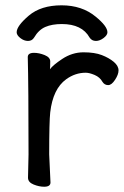

<svg xmlns="http://www.w3.org/2000/svg" viewBox="-20 -690 470 726"><path d="M342.8 -535.2Q327.1 -535.2 318.8 -547.9Q290 -599.1 213.9 -599.1Q176.8 -599.1 151.4 -588.1Q126 -577.1 108.9 -547.9Q101.1 -535.2 85.9 -535.2Q70.8 -535.2 56.9 -546.1Q43 -557.1 43 -567.9Q43 -591.8 88.9 -630.9Q134.8 -669.9 212.9 -669.9Q290 -669.9 341.8 -627Q386.2 -590.8 386.2 -567.9Q386.2 -557.1 371.6 -546.1Q356.9 -535.2 342.8 -535.2ZM147 16.1Q127.9 16.1 106.9 7.6Q85.9 -1 85.9 -18.1L87.9 -106Q87.9 -367.2 85 -474.1Q85 -490.2 108.9 -490.2Q127.9 -490.2 148.9 -481.7Q169.9 -473.1 169.9 -458Q169.9 -436 168.9 -428.2Q180.2 -443.8 214.8 -466.8Q252.9 -492.2 295.9 -492.2Q337.9 -492.2 365 -481.7Q392.1 -471.2 410.2 -456.1Q428.2 -440.9 428.2 -423.8Q428.2 -408.2 415 -388.2Q401.9 -368.2 389.2 -368.2Q375 -368.2 367.2 -380.9Q357.9 -397.9 337.9 -406.5Q317.9 -415 304.2 -415Q264.2 -415 230 -390.1Q180.2 -354 169.9 -265.1Q166 -230 166 -106L170.9 0Q170.9 16.1 147 16.1Z"/></svg>

Font: LXGW WenKai Screen
Style: Regular
Weight: 400
Designer: LXGW / Fontworks Inc.
Foundry: LXGW / Fontworks Inc.
Version: Version 1.510;January 18,2025